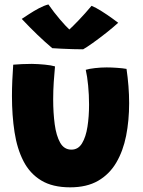

<svg xmlns="http://www.w3.org/2000/svg" viewBox="-20 -792 629 843"><path d="M356.5 -485.5Q370.5 -490 396.8 -493Q423 -496 448.5 -496Q469 -496 494 -494.2Q519 -492.5 535.5 -489.5Q541 -452 544 -414Q547 -376 547 -339Q547 -263 533.8 -196Q520.5 -129 490.5 -78Q460.5 -27 410.8 1.8Q361 30.5 288 30.5Q210.5 30.5 160.8 0.2Q111 -30 83 -84.5Q55 -139 43.8 -212Q32.5 -285 32.5 -370.5Q32.5 -403.5 34 -438.2Q35.5 -473 38 -508Q53 -509.5 76.8 -510.5Q100.5 -511.5 120 -511.5Q148.5 -511 176.8 -508.2Q205 -505.5 221.5 -500.5Q218.5 -470 216 -432.2Q213.5 -394.5 213.5 -355.5Q213.5 -297 220.2 -246.5Q227 -196 244.2 -165.5Q261.5 -135 293.5 -135Q323.5 -135 340.2 -162.8Q357 -190.5 364 -235.5Q371 -280.5 371 -332.5Q371 -375.5 367 -416.5Q363 -457.5 356.5 -485.5ZM382 -766.5Q400.5 -759 426.2 -742.8Q452 -726.5 473 -711.2Q494 -696 499 -692Q476 -671 445.5 -647Q415 -623 387.2 -603.2Q359.5 -583.5 345 -575.5Q326 -575.5 300.2 -576.2Q274.5 -577 249.8 -578.2Q225 -579.5 209.5 -580.5Q147 -633 75.5 -709Q87.5 -717 107.8 -730.2Q128 -743.5 150.5 -755.5Q173 -767.5 192.5 -772.5Q216.5 -738 243.2 -706.8Q270 -675.5 284.5 -662.5Q297 -673.5 325.5 -703.2Q354 -733 382 -766.5Z"/></svg>

Font: Grandstander ExtraBold
Style: Regular
Weight: 800
Designer: Tyler Finck
Foundry: Etcetera Type Co
Version: Version 1.200; ttfautohint (v1.8.3)